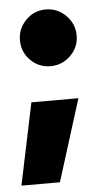

<svg xmlns="http://www.w3.org/2000/svg" viewBox="-52 -526 368 671"><g transform="rotate(-5 132.5 -191.0)"><path d="M204.5 -324Q175 -295 134 -295Q93 -295 64 -324Q35 -353 35 -394Q35 -435 64 -464.5Q93 -494 134 -494Q175 -494 204.5 -464.5Q234 -435 234 -394Q234 -353 204.5 -324ZM221 -175 131 112H-4L56 -175Z"/></g></svg>

Font: Roundo
Style: Bold
Weight: 700
Designer: Namrata Goyal (Gurmukhi), Shiva Nallaperumal (Latin)
Foundry: Indian Type Foundry
Version: Version 1.000;PS 1.0;hotconv 1.0.88;makeotf.lib2.5.647800